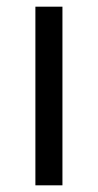

<svg xmlns="http://www.w3.org/2000/svg" viewBox="-20 -555 293 575"><path d="M167 0H86V-535H167Z"/></svg>

Font: Stephens Clock
Style: Regular
Weight: 400
Designer: Peter Wiegel (catfonts.de) with slight modifications by DT1.org
Version: Version 0.9.1